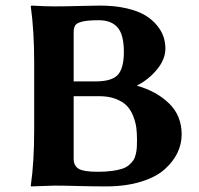

<svg xmlns="http://www.w3.org/2000/svg" viewBox="-20 -668 715 691"><path d="M245.1 -549.8C245.1 -561.8 247 -570.8 250.7 -576.7C254.5 -582.5 262.9 -587.1 276.1 -590.3C289.3 -593.6 309.2 -595.2 335.9 -595.2C365.6 -595.2 387.9 -586.6 403.1 -569.3C418.2 -552.1 425.8 -522.6 425.8 -481C425.8 -442.5 418.7 -415.3 404.5 -399.2C390.4 -383.1 363.3 -375 323.2 -375H245.1ZM245.1 -321.8H337.9C360.4 -321.8 380 -318.5 396.7 -312C413.5 -305.5 426.7 -297.3 436.3 -287.4C445.9 -277.4 453.5 -265.2 459.2 -250.7C464.9 -236.2 468.7 -222.3 470.5 -209C472.2 -195.6 473.1 -181 473.1 -165C473.1 -153.6 472.9 -144.2 472.4 -136.7C471.9 -129.2 470.6 -121.1 468.5 -112.3C466.4 -103.5 463.5 -96.4 459.7 -90.8C456 -85.3 450.7 -79.6 443.8 -73.7C437 -67.9 428.6 -63.4 418.7 -60.3C408.8 -57.2 396.6 -54.7 382.1 -52.7C367.6 -50.8 350.9 -49.8 332 -49.8C298.2 -49.8 275.2 -53.4 263.2 -60.5C251.1 -67.7 245.1 -79.9 245.1 -97.2ZM176.8 -645C154 -645 126 -646 92.8 -647.9L90.8 -645C99 -585.4 103 -518.7 103 -444.8V-200.2C103 -123 99 -56.3 90.8 0L91.8 2.9L176.8 0C199.2 0 227.8 0.5 262.5 1.5C297.1 2.4 329.9 2.9 360.8 2.9C408.4 2.9 450.4 -2.7 486.8 -13.9C523.3 -25.1 551.8 -40 572.5 -58.6C593.2 -77.1 608.6 -97 618.7 -118.2C628.7 -139.3 633.8 -161.3 633.8 -184.1C633.8 -229 618.8 -266.1 588.9 -295.4C558.9 -324.7 520 -346.2 472.2 -359.9C499.8 -373.5 523.9 -392.7 544.4 -417.2C564.9 -441.8 575.2 -467.1 575.2 -493.2C575.2 -507.5 573 -521.5 568.6 -535.2C564.2 -548.8 556.4 -562.6 545.2 -576.4C533.9 -590.3 519.8 -602.4 502.7 -612.8C485.6 -623.2 463 -631.7 434.8 -638.2C406.7 -644.7 374.7 -647.9 338.9 -647.9C329.4 -647.9 305.9 -647.5 268.3 -646.5C230.7 -645.5 200.2 -645 176.8 -645Z"/></svg>

Font: Linux Biolinum G
Style: Bold
Weight: 700
Designer: Philipp H. Poll
Foundry: Philipp H. Poll
Version: Version 1.1.0